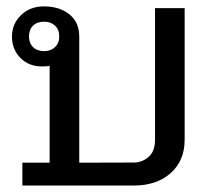

<svg xmlns="http://www.w3.org/2000/svg" viewBox="-20 -575 663 595"><path d="M552.2 -141.6Q552.2 -77.1 509 -38.6Q465.8 0 394 0H49.3V-70.8H133.8V-371.1Q131.3 -370.1 123.8 -369.6Q116.2 -369.1 109.9 -369.1Q69.3 -369.1 43.2 -395.5Q17.1 -421.9 17.1 -461.9Q17.1 -501 45.2 -528.1Q73.2 -555.2 116.2 -555.2Q164.6 -555.2 195.1 -530.5Q225.6 -505.9 225.6 -461.9V-70.8L394 -71.3Q420.4 -71.3 440.4 -88.6Q460.4 -106 460.4 -141.6V-549.8H552.2ZM69.8 -461.9Q69.8 -441.4 82.5 -429Q95.2 -416.5 117.2 -416.5Q137.2 -416.5 150.4 -429Q163.6 -441.4 163.6 -461.9Q163.6 -483.4 150.4 -495.6Q137.2 -507.8 117.2 -507.8Q95.2 -507.8 82.5 -495.6Q69.8 -483.4 69.8 -461.9Z"/></svg>

Font: Roboto Web
Style: Regular
Weight: 400
Designer: Google
Version: Version 1.200310; 2013